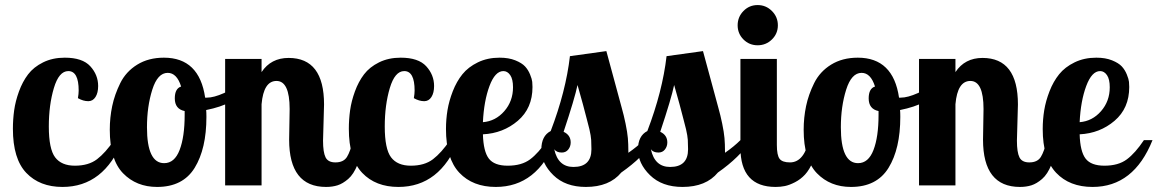

<svg xmlns="http://www.w3.org/2000/svg" viewBox="-20 -733 4576 759"><path d="M31 -224Q31 -261 36 -297Q41 -333 55 -371.5Q69 -410 91 -439Q113 -468 150.5 -486.5Q188 -505 236 -505Q306 -505 337 -471Q368 -437 368 -393Q368 -366 357.5 -349.5Q347 -333 329 -333Q309 -333 288 -345Q291 -362 291 -375Q291 -452 250 -452Q213 -452 193 -385Q173 -318 173 -233Q173 -144 198 -111Q223 -78 276 -78Q330 -78 363.5 -103.5Q397 -129 431 -179H465Q391 6 227 6Q137 6 84 -49.5Q31 -105 31 -224Z M414 -220Q414 -268 423.5 -313.5Q433 -359 455.5 -404.5Q478 -450 522.5 -477.5Q567 -505 628 -505Q768 -505 791 -347H798Q825 -347 865.5 -365Q906 -383 935 -407L950 -380Q910 -321 795 -298Q796 -289 796 -271Q796 -145 749.5 -69.5Q703 6 601 6Q519 6 466.5 -48Q414 -102 414 -220ZM561 -230Q561 -88 629 -88Q670 -88 690 -140Q710 -192 710 -279V-294Q671 -302 671 -344Q671 -383 696 -391Q679 -445 643 -445Q603 -445 582 -378.5Q561 -312 561 -230Z M870 0V-500H1014V-448Q1051 -504 1121 -504Q1261 -504 1261 -320Q1261 -302 1259 -248Q1257 -194 1257 -177Q1257 -131 1267 -111Q1277 -91 1306 -91Q1338 -91 1351.5 -112.5Q1365 -134 1375 -179H1417Q1409 -121 1393.5 -82.5Q1378 -44 1356.5 -25.5Q1335 -7 1314.5 -0.5Q1294 6 1269 6Q1123 6 1123 -181Q1123 -193 1124 -241Q1125 -289 1125 -302Q1125 -413 1073 -413Q1022 -413 1014 -321V0Z M1359 -224Q1359 -261 1364 -297Q1369 -333 1383 -371.5Q1397 -410 1419 -439Q1441 -468 1478.5 -486.5Q1516 -505 1564 -505Q1634 -505 1665 -471Q1696 -437 1696 -393Q1696 -366 1685.5 -349.5Q1675 -333 1657 -333Q1637 -333 1616 -345Q1619 -362 1619 -375Q1619 -452 1578 -452Q1541 -452 1521 -385Q1501 -318 1501 -233Q1501 -144 1526 -111Q1551 -78 1604 -78Q1658 -78 1691.5 -103.5Q1725 -129 1759 -179H1793Q1719 6 1555 6Q1465 6 1412 -49.5Q1359 -105 1359 -224Z M1743 -223Q1743 -261 1749 -297.5Q1755 -334 1770 -372.5Q1785 -411 1808 -439.5Q1831 -468 1869 -486.5Q1907 -505 1955 -505Q1991 -505 2017 -494.5Q2043 -484 2055.5 -470.5Q2068 -457 2075.5 -438.5Q2083 -420 2084 -409.5Q2085 -399 2085 -389Q2085 -305 2027 -255.5Q1969 -206 1889 -202Q1891 -134 1912.5 -106Q1934 -78 1987 -78Q2042 -78 2075.5 -103Q2109 -128 2143 -179H2177Q2103 6 1940 6Q1849 6 1796 -50Q1743 -106 1743 -223ZM1889 -250Q1939 -254 1973.5 -293.5Q2008 -333 2008 -388Q2008 -420 1997 -436Q1986 -452 1970 -452Q1937 -452 1915 -393Q1893 -334 1889 -250Z M2120 -142Q2120 -196 2157 -215Q2217 -372 2233 -511L2377 -531L2412 -402L2438 -306Q2446 -278 2453 -244Q2460 -210 2462 -187Q2464 -164 2464 -135V-129Q2500 -154 2525 -179H2567Q2522 -111 2436 -51Q2389 6 2296 6Q2215 6 2167.5 -40.5Q2120 -87 2120 -142ZM2171 -143Q2186 -73 2247 -73Q2318 -73 2318 -143Q2318 -164 2317 -180Q2316 -196 2310 -222L2300 -261Q2296 -276 2284 -322L2263 -397Q2252 -344 2208 -212Q2236 -199 2236 -170Q2236 -154 2226.5 -142Q2217 -130 2201 -130Q2180 -130 2171 -143Z M2502 -142Q2502 -196 2539 -215Q2599 -372 2615 -511L2759 -531L2794 -402L2820 -306Q2828 -278 2835 -244Q2842 -210 2844 -187Q2846 -164 2846 -135V-129Q2882 -154 2907 -179H2949Q2904 -111 2818 -51Q2771 6 2678 6Q2597 6 2549.5 -40.5Q2502 -87 2502 -142ZM2553 -143Q2568 -73 2629 -73Q2700 -73 2700 -143Q2700 -164 2699 -180Q2698 -196 2692 -222L2682 -261Q2678 -276 2666 -322L2645 -397Q2634 -344 2590 -212Q2618 -199 2618 -170Q2618 -154 2608.5 -142Q2599 -130 2583 -130Q2562 -130 2553 -143Z M2919 -577Q2896 -600 2896 -633Q2896 -666 2919 -689.5Q2942 -713 2975 -713Q3008 -713 3031.5 -689.5Q3055 -666 3055 -633Q3055 -600 3031.5 -577Q3008 -554 2975 -554Q2942 -554 2919 -577ZM2907 -149V-500H3051V-160Q3051 -119 3062 -105Q3073 -91 3103 -91Q3132 -91 3151.5 -116Q3171 -141 3174 -179H3216Q3210 -132 3195 -97Q3180 -62 3162.5 -43Q3145 -24 3122.5 -12.5Q3100 -1 3082.5 2.5Q3065 6 3046 6Q2907 6 2907 -149Z M3157 -220Q3157 -268 3166.5 -313.5Q3176 -359 3198.5 -404.5Q3221 -450 3265.5 -477.5Q3310 -505 3371 -505Q3511 -505 3534 -347H3541Q3568 -347 3608.5 -365Q3649 -383 3678 -407L3693 -380Q3653 -321 3538 -298Q3539 -289 3539 -271Q3539 -145 3492.5 -69.5Q3446 6 3344 6Q3262 6 3209.5 -48Q3157 -102 3157 -220ZM3304 -230Q3304 -88 3372 -88Q3413 -88 3433 -140Q3453 -192 3453 -279V-294Q3414 -302 3414 -344Q3414 -383 3439 -391Q3422 -445 3386 -445Q3346 -445 3325 -378.5Q3304 -312 3304 -230Z M3613 0V-500H3757V-448Q3794 -504 3864 -504Q4004 -504 4004 -320Q4004 -302 4002 -248Q4000 -194 4000 -177Q4000 -131 4010 -111Q4020 -91 4049 -91Q4081 -91 4094.5 -112.5Q4108 -134 4118 -179H4160Q4152 -121 4136.5 -82.5Q4121 -44 4099.5 -25.5Q4078 -7 4057.5 -0.5Q4037 6 4012 6Q3866 6 3866 -181Q3866 -193 3867 -241Q3868 -289 3868 -302Q3868 -413 3816 -413Q3765 -413 3757 -321V0Z M4102 -223Q4102 -261 4108 -297.5Q4114 -334 4129 -372.5Q4144 -411 4167 -439.5Q4190 -468 4228 -486.5Q4266 -505 4314 -505Q4350 -505 4376 -494.5Q4402 -484 4414.5 -470.5Q4427 -457 4434.5 -438.5Q4442 -420 4443 -409.5Q4444 -399 4444 -389Q4444 -305 4386 -255.5Q4328 -206 4248 -202Q4250 -134 4271.5 -106Q4293 -78 4346 -78Q4401 -78 4434.5 -103Q4468 -128 4502 -179H4536Q4462 6 4299 6Q4208 6 4155 -50Q4102 -106 4102 -223ZM4248 -250Q4298 -254 4332.5 -293.5Q4367 -333 4367 -388Q4367 -420 4356 -436Q4345 -452 4329 -452Q4296 -452 4274 -393Q4252 -334 4248 -250Z"/></svg>

Font: Lobster Two
Style: Bold
Weight: 700
Designer: Pablo Impallari
Foundry: Pablo Impallari. www.impallari.com
Version: Version 1.006